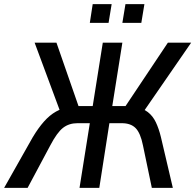

<svg xmlns="http://www.w3.org/2000/svg" viewBox="-49 -912 948 932"><path d="M-29 0 110 -246Q137 -291 164.5 -322Q192 -353 223 -370.5Q254 -388 291 -392L246 -363L119 -705H225L338 -380L325 -397H401L450 -705H545L496 -397H574L549 -380L766 -705H879L643 -363L607 -392Q644 -387 668.5 -368Q693 -349 707.5 -318.5Q722 -288 732 -247L790 0H688L645 -206Q633 -266 609.5 -290Q586 -314 542 -314H482L433 0H337L387 -314H327Q286 -314 257 -291.5Q228 -269 195 -206L85 0ZM545 -801 560 -892H652L637 -801ZM387 -801 401 -892H493L478 -801Z"/></svg>

Font: Nunito Sans 10pt Condensed SemiBold
Style: Italic
Weight: 600
Width: 3
Italic angle: -9°
Designer: Vernon Adams
Foundry: Vernon Adams
Version: Version 3.101;gftools[0.9.27]